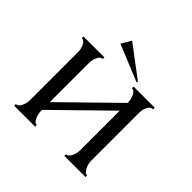

<svg xmlns="http://www.w3.org/2000/svg" viewBox="-147 -689 823 823"><g transform="rotate(45 264.5 -277.5)"><path d="M446 -358V-65Q446 -48 455.5 -29Q465 -10 478 -10V0H350V-10Q364 -10 372.5 -28.5Q381 -47 381 -65V-305L143 -72V-65Q143 -47 151.5 -28.5Q160 -10 173 -10V0H46V-10Q60 -10 68.5 -28.5Q77 -47 77 -65V-358Q77 -375 68.5 -392.5Q60 -410 46 -410V-420H173V-410Q159 -410 151 -392.5Q143 -375 143 -358V-119L381 -352V-358Q381 -375 372.5 -392.5Q364 -410 350 -410V-420H478V-410Q462 -410 454 -393Q446 -376 446 -358ZM348 -448 346 -442 180 -510 206 -555Z"/></g></svg>

Font: Forum
Style: Regular
Weight: 400
Designer: Denis Masharov
Foundry: Denis Masharov
Version: Version 1.000